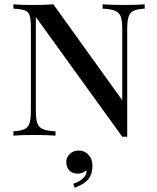

<svg xmlns="http://www.w3.org/2000/svg" viewBox="-20 -628 725 889"><path d="M650 -588Q615 -586 598 -577.5Q581 -569 575 -549.5Q569 -530 569 -492V5H546L146 -549V-116Q146 -77 152.5 -58Q159 -39 178 -30.5Q197 -22 237 -20V0Q201 -3 135 -3Q75 -3 42 0V-20Q77 -22 94 -30.5Q111 -39 117 -58.5Q123 -78 123 -116V-502Q123 -540 117 -557Q111 -574 94.5 -580Q78 -586 42 -588V-608Q75 -605 135 -605Q189 -605 227 -608L546 -164V-492Q546 -531 539.5 -550Q533 -569 514 -577.5Q495 -586 455 -588V-608Q491 -605 557 -605Q617 -605 650 -608ZM408 139Q408 177 390 200.5Q372 224 326 241L319 223Q345 215 363.5 198.5Q382 182 381 160Q363 176 339 176Q316 176 301.5 161.5Q287 147 287 122Q287 100 303.5 84.5Q320 69 343 69Q372 69 390 89Q408 109 408 139Z"/></svg>

Font: Playfair Display SC
Style: Regular
Weight: 400
Designer: Claus Eggers Sørensen
Foundry: Claus Eggers Sørensen
Version: Version 1.200; ttfautohint (v1.6)